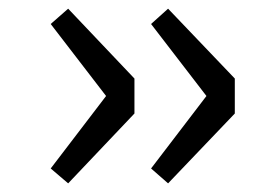

<svg xmlns="http://www.w3.org/2000/svg" viewBox="-20 -472 640 440"><path d="M326.2 -85.9 453.1 -252 326.2 -417 365.2 -452.1 518.1 -292V-211.9L365.2 -51.8ZM96.2 -85.9 223.1 -252 96.2 -417 136.2 -452.1 288.1 -292V-211.9L136.2 -51.8Z"/></svg>

Font: SourceCodePro-Regular
Style: Regular
Weight: 400
Monospace: yes
Designer: Paul D. Hunt
Foundry: Adobe Systems Incorporated
Version: Version 1.009;PS 1.000;hotconv 1.0.70;makeotf.lib2.5.5900